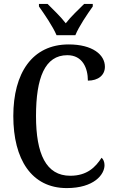

<svg xmlns="http://www.w3.org/2000/svg" viewBox="-20 -951 588 981"><path d="M269 -771H365C383 -816 427 -880 454 -918V-931H410C381 -902 342 -866 316 -832C290 -866 252 -902 223 -931H179V-918C206 -880 250 -816 269 -771ZM321 10C460 10 514 -59 514 -107C514 -123 508 -138 499 -145C468 -97 425 -53 339 -53C215 -53 164 -165 164 -358C164 -553 209 -669 324 -669C402 -669 429 -603 429 -539C482 -539 516 -567 516 -610C516 -672 452 -724 331 -724C144 -724 48 -577 48 -358C48 -137 141 10 321 10Z"/></svg>

Font: Noto Serif Hebrew Condensed Medium
Style: Regular
Weight: 500
Width: 3
Designer: Monotype Design Team
Foundry: Monotype Imaging Inc.
Version: Version 2.004